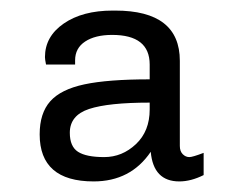

<svg xmlns="http://www.w3.org/2000/svg" viewBox="-20 -716 455 363"><path d="M320 -601V-440Q320 -430 325.5 -424.5Q331 -419 338 -419Q344 -419 365 -427V-385Q341 -373 319 -373Q270 -373 265 -429Q227 -373 157 -373Q55 -373 55 -462Q55 -502 75 -524.5Q95 -547 139.5 -556.5Q184 -566 263 -566V-594Q263 -650 192 -650Q160 -650 141 -637.5Q122 -625 122 -602V-594H67Q65 -604 65 -608Q65 -647 100.5 -671.5Q136 -696 193 -696H198Q320 -696 320 -601ZM112 -465Q112 -439 127.5 -429Q143 -419 177 -419Q211 -419 237 -443.5Q263 -468 263 -509V-522Q185 -522 148.5 -510Q112 -498 112 -465Z"/></svg>

Font: Chivo
Style: Regular
Weight: 400
Designer: Hector Gatti
Foundry: Omnibus-Type
Version: Version 1.006; ttfautohint (v1.4.1)